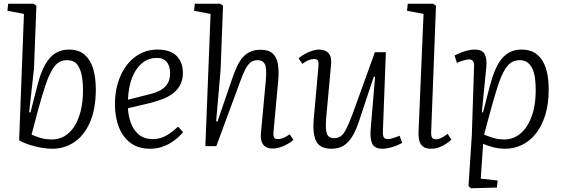

<svg xmlns="http://www.w3.org/2000/svg" viewBox="-20 -787 3025 1034"><path d="M262 14Q240 14 215.5 10.5Q191 7 167 1Q143 -5 121 -13.5Q99 -22 83 -31L109 -712L20 -729L24 -767H161L176 -756L163 -417L137 -183L144 -181L181 -325Q198 -394 222 -437Q246 -480 277.5 -500Q309 -520 352 -520Q404 -520 435.5 -492.5Q467 -465 481.5 -417.5Q496 -370 496 -306Q496 -200 464.5 -128.5Q433 -57 380 -21.5Q327 14 262 14ZM341 -463Q315 -463 295.5 -450.5Q276 -438 258.5 -407Q241 -376 223 -322.5Q205 -269 183 -187L150 -62Q168 -54 196 -45Q224 -36 261 -36Q298 -36 328.5 -54.5Q359 -73 381 -107.5Q403 -142 415 -191Q427 -240 427 -300Q427 -345 420 -381.5Q413 -418 395 -440.5Q377 -463 341 -463Z M829 -520Q899 -520 932 -485Q965 -450 965 -395Q965 -355 949 -327Q933 -299 907.5 -281Q882 -263 851.5 -252Q821 -241 792 -233L669 -204Q671 -163 685 -124.5Q699 -86 728 -62Q757 -38 802 -38Q825 -38 846.5 -44.5Q868 -51 890.5 -66Q913 -81 939 -105L966 -75Q954 -61 937 -45.5Q920 -30 897.5 -16.5Q875 -3 848 5.5Q821 14 788 14Q724 14 682 -18Q640 -50 619.5 -104Q599 -158 599 -225Q599 -308 627.5 -375Q656 -442 708 -481Q760 -520 829 -520ZM896 -392Q896 -414 889.5 -432.5Q883 -451 867.5 -463Q852 -475 825 -475Q780 -475 745.5 -447Q711 -419 691.5 -369Q672 -319 669 -250L788 -280Q823 -289 846.5 -302.5Q870 -316 883 -338Q896 -360 896 -392Z M1560 -34Q1552 -26 1539.5 -18Q1527 -10 1512 -3Q1497 4 1481 8.5Q1465 13 1450 13Q1424 13 1409 2.5Q1394 -8 1388.5 -26Q1383 -44 1385 -67L1412 -359Q1417 -419 1406.5 -441Q1396 -463 1368 -463Q1345 -463 1329.5 -451Q1314 -439 1300 -411.5Q1286 -384 1269 -336L1145 0H1086L1114 -712L1025 -729L1029 -767H1166L1181 -756L1168 -410L1144 -134L1151 -132L1232 -368Q1245 -406 1259 -434.5Q1273 -463 1291 -482Q1309 -501 1331.5 -510Q1354 -519 1382 -519Q1427 -519 1449 -498.5Q1471 -478 1477 -440Q1483 -402 1478 -349L1453 -78Q1451 -55 1456 -46.5Q1461 -38 1477 -38Q1492 -38 1508 -45Q1524 -52 1540 -64Z M1588 -473Q1602 -485 1620.5 -495.5Q1639 -506 1659.5 -513Q1680 -520 1698 -520Q1732 -520 1749.5 -500.5Q1767 -481 1763 -440L1736 -145Q1732 -88 1741 -65.5Q1750 -43 1779 -43Q1800 -43 1814.5 -53Q1829 -63 1843.5 -90.5Q1858 -118 1878 -171L1999 -506H2058L2042 -79Q2041 -58 2046.5 -48Q2052 -38 2069 -38Q2080 -38 2096.5 -43Q2113 -48 2132 -56L2146 -17Q2136 -12 2122.5 -6Q2109 0 2094 4.5Q2079 9 2065 11.5Q2051 14 2039 14Q1998 14 1985 -12.5Q1972 -39 1976 -88L2000 -373L1993 -374L1916 -142Q1899 -89 1878.5 -54.5Q1858 -20 1831 -3Q1804 14 1765 14Q1703 14 1682.5 -27Q1662 -68 1670 -150L1695 -429Q1697 -451 1692.5 -460Q1688 -469 1670 -469Q1657 -469 1641 -462.5Q1625 -456 1608 -443Z M2261 -712 2172 -729 2176 -767H2313L2328 -756L2302 -77Q2301 -55 2306.5 -46Q2312 -37 2328 -37Q2342 -37 2357 -44.5Q2372 -52 2391 -66L2411 -35Q2400 -25 2383.5 -13.5Q2367 -2 2346.5 6Q2326 14 2302 14Q2274 14 2259 3Q2244 -8 2238.5 -28.5Q2233 -49 2234 -77Z M2533 -428Q2534 -448 2527.5 -457.5Q2521 -467 2507 -467Q2495 -467 2476 -461.5Q2457 -456 2441 -448L2428 -488Q2445 -497 2463 -504Q2481 -511 2499.5 -515.5Q2518 -520 2536 -520Q2578 -520 2590.5 -495Q2603 -470 2599 -426L2575 -183L2581 -181L2618 -324Q2632 -376 2648 -413Q2664 -450 2684.5 -473.5Q2705 -497 2730.5 -508.5Q2756 -520 2788 -520Q2841 -520 2873.5 -492.5Q2906 -465 2920.5 -417.5Q2935 -370 2935 -306Q2935 -226 2916 -166Q2897 -106 2864.5 -66Q2832 -26 2790 -6Q2748 14 2701 14Q2666 14 2632.5 5Q2599 -4 2582 -13L2569 175L2660 185L2656 223L2517 227L2503 216L2521 -60ZM2779 -463Q2751 -463 2731 -449Q2711 -435 2693.5 -403Q2676 -371 2659 -318Q2642 -265 2621 -188L2587 -62Q2606 -54 2634 -45Q2662 -36 2697 -36Q2734 -36 2765 -55Q2796 -74 2818.5 -109Q2841 -144 2853 -192.5Q2865 -241 2865 -300Q2865 -330 2862 -359Q2859 -388 2849.5 -411.5Q2840 -435 2823 -449Q2806 -463 2779 -463Z"/></svg>

Font: Literata 18pt Light
Style: Italic
Weight: 300
Italic angle: -2°
Designer: Latin by Veronika Burian and Jose Scaglione. Greek by Irene Vlachou. Cyrillic by Vera Evstafieva
Foundry: TypeTogether
Version: Version 3.103;gftools[0.9.29]